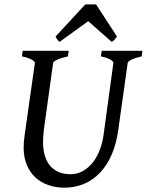

<svg xmlns="http://www.w3.org/2000/svg" viewBox="-20 -849 676 884"><path d="M632.3 -589.4Q601.6 -582.5 585.2 -574.2Q568.8 -565.9 567.9 -559.1L524.4 -250Q515.6 -186 493.9 -136.5Q472.2 -86.9 439.9 -53.2Q407.7 -19.5 366.2 -2.2Q324.7 15.1 276.4 15.1Q236.3 15.1 201.9 2.9Q167.5 -9.3 142.3 -32.7Q117.2 -56.2 103 -90.6Q88.9 -125 88.9 -169.9Q88.9 -195.8 93.3 -226.1L140.6 -559.1Q141.6 -564.9 127.2 -573.7Q112.8 -582.5 81.1 -589.4L84.5 -615.2H296.4L292.5 -589.4Q261.7 -582.5 243.7 -574.2Q225.6 -565.9 224.6 -559.1L181.6 -249Q179.7 -234.9 179 -220.7Q178.2 -206.5 178.2 -193.8Q178.2 -159.7 186.3 -132.6Q194.3 -105.5 210.2 -86.4Q226.1 -67.4 249.8 -57.1Q273.4 -46.9 304.7 -46.9Q336.4 -46.9 362.3 -61.8Q388.2 -76.7 407.7 -101.6Q427.2 -126.5 439.7 -159.4Q452.1 -192.4 457 -229L502 -559.1Q502.9 -564.9 489.7 -573.7Q476.6 -582.5 444.8 -589.4L448.2 -615.2H635.7ZM518.6 -680.7Q511.7 -670.9 506.8 -665.5Q502 -660.2 494.1 -656.2L386.2 -751.5L254.4 -656.2Q250 -659.2 245.4 -665Q240.7 -670.9 235.8 -680.7L372.6 -828.6H422.4Z"/></svg>

Font: Gentium Book Basic
Style: Italic
Weight: 400
Italic angle: -8°
Designer: J. Victor Gaultney and Annie Olsen
Foundry: SIL International
Version: Version 1.102; 2013; Maintenance release